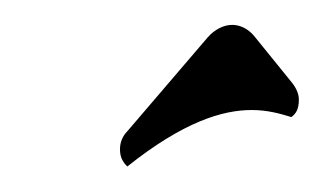

<svg xmlns="http://www.w3.org/2000/svg" viewBox="-20 -487 257 152"><path d="M80.8 -355.2C125.2 -390.6 156.2 -399.9 179.2 -399.9C191.9 -399.9 201.9 -397 210.7 -394.3C214.1 -397 216.6 -400.1 216.6 -408.2C216.6 -413.1 214.1 -418 210.7 -422.1L181.2 -458.5C176.3 -464.4 169.9 -467.3 163.8 -467.3C157 -467.3 149.9 -463.6 144.5 -457.5L80.8 -383.1C76.9 -379.2 75 -374 75 -369.1C75 -364.3 75.9 -359.9 80.8 -355.2Z"/></svg>

Font: RisaltypS01
Style: Medium
Weight: 500
Italic angle: -9°
Designer: gluk
Foundry: gluk
Version: Version 0.24